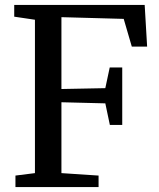

<svg xmlns="http://www.w3.org/2000/svg" viewBox="-20 -763 650 783"><path d="M122.5 -57V-682.5L38 -695V-743H570L580 -573H517.5L484.5 -686L230.5 -693V-400L409.5 -403.5L427.5 -488H478.5V-253.5H428L409.5 -341.5L230.5 -346V-57L382 -47V0H43V-47Z"/></svg>

Font: Merriweather 28pt
Style: Regular
Weight: 400
Version: Version 2.100